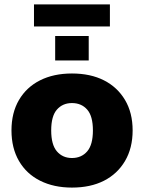

<svg xmlns="http://www.w3.org/2000/svg" viewBox="-20 -839 653 870"><path d="M306 11Q224 11 162 -20Q100 -51 66 -109.5Q32 -168 32 -248Q32 -328 66 -386Q100 -444 161.5 -475Q223 -506 306 -506Q390 -506 451 -475Q512 -444 546.5 -386Q581 -328 581 -248Q581 -168 546.5 -109.5Q512 -51 451 -20Q390 11 306 11ZM306 -123Q349 -123 375 -153Q401 -183 401 -248Q401 -313 375 -342.5Q349 -372 306 -372Q264 -372 238 -342.5Q212 -313 212 -248Q212 -183 238 -153Q264 -123 306 -123ZM134 -719V-819H478V-719ZM230 -565V-676H382V-565Z"/></svg>

Font: Nunito Sans 11pt Black
Style: Regular
Weight: 900
Version: Version 3.101;gftools[0.9.27]